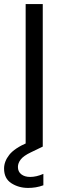

<svg xmlns="http://www.w3.org/2000/svg" viewBox="-52 -720 304 943"><path d="M74 0V-700H158V0ZM86 203Q40 203 4 180Q-32 157 -32 108Q-32 73 -6.5 40.5Q19 8 84 -20L137 -43L158 0L100 28Q64 45 50 63Q36 81 36 100Q36 123 52.5 136Q69 149 96 149Q127 149 161 134V190Q142 197 123.5 200Q105 203 86 203Z"/></svg>

Font: Rethink Sans
Style: Regular
Weight: 400
Designer: The Rethink Sans project authors (Hans Thiessen). DM Sans designed by Colophon Foundry.
Foundry: Rethink Communications LLC
Version: Version 1.001